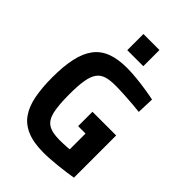

<svg xmlns="http://www.w3.org/2000/svg" viewBox="-262 -1012 1135 1135"><g transform="rotate(45 305.5 -445.0)"><path d="M245 -767V-902H379V-767ZM323 12Q240 12 185.5 -11Q131 -34 100.5 -78.5Q70 -123 57.5 -189Q45 -255 45 -340Q45 -433 59.5 -499.5Q74 -566 106 -609Q138 -652 190.5 -672Q243 -692 318 -692Q357 -692 401 -687.5Q445 -683 486 -676.5Q527 -670 555 -664L551 -557Q525 -560 488 -563Q451 -566 412 -568Q373 -570 340 -570Q296 -570 266.5 -560.5Q237 -551 219.5 -526.5Q202 -502 194.5 -457Q187 -412 187 -340Q187 -250 198.5 -199.5Q210 -149 242 -128.5Q274 -108 336 -108Q351 -108 367 -108.5Q383 -109 396.5 -110Q410 -111 419 -112V-244H357V-364H555V-11Q532 -7 502.5 -3Q473 1 440.5 4.5Q408 8 377.5 10Q347 12 323 12Z"/></g></svg>

Font: Titillium Web
Style: Bold
Weight: 700
Designer: Mohamed Gaber, Accademia di Belle Arti di Urbino
Foundry: Kief Type Foundry, Accademia di Belle Arti di Urbino
Version: Version 3.000